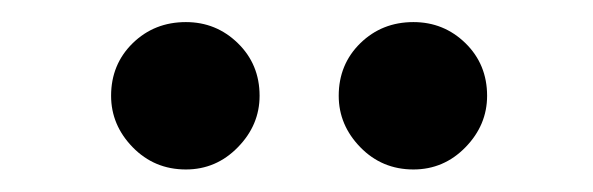

<svg xmlns="http://www.w3.org/2000/svg" viewBox="-20 -724 534 173"><path d="M352.5 -571.3Q324.2 -571.3 304.7 -591.3Q285.2 -611.3 285.2 -637.7Q285.2 -666 304.7 -685.1Q324.2 -704.1 352.5 -704.1Q379.9 -704.1 399.4 -685.1Q418.9 -666 418.9 -637.7Q418.9 -611.3 399.4 -591.3Q379.9 -571.3 352.5 -571.3ZM147.5 -571.3Q119.1 -571.3 99.6 -591.3Q80.1 -611.3 80.1 -637.7Q80.1 -666 99.6 -685.1Q119.1 -704.1 147.5 -704.1Q174.8 -704.1 194.3 -685.1Q213.9 -666 213.9 -637.7Q213.9 -611.3 194.3 -591.3Q174.8 -571.3 147.5 -571.3Z"/></svg>

Font: Sen SemiBold
Style: Regular
Weight: 600
Designer: Kosal Sen, Philatype
Foundry: Philatype
Version: Version 2.000;gftools[0.9.31]